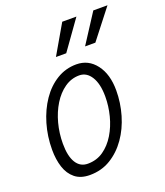

<svg xmlns="http://www.w3.org/2000/svg" viewBox="-137 -828 800 929"><g transform="rotate(-20 263.0 -363.5)"><path d="M35 -169Q35 -238 53.5 -301Q72 -364 105.5 -413Q139 -462 185 -490Q231 -518 286 -518Q348 -518 386.5 -467.5Q425 -417 425 -334Q425 -270 407 -208.5Q389 -147 355 -98.5Q321 -50 273.5 -21Q226 8 166 8Q119 8 90 -15.5Q61 -39 48 -79Q35 -119 35 -169ZM94 -179Q94 -115 115 -81Q136 -47 175 -47Q221 -47 256 -71.5Q291 -96 315.5 -136.5Q340 -177 352.5 -226Q365 -275 365 -324Q365 -389 342 -426Q319 -463 281 -463Q240 -463 205.5 -439Q171 -415 146 -374.5Q121 -334 107.5 -283.5Q94 -233 94 -179ZM206 -585 293 -735H366L259 -585ZM356 -585 453 -735H526L409 -585Z"/></g></svg>

Font: Radio Canada Condensed Light
Style: Italic
Weight: 300
Width: 3
Italic angle: -12°
Designer: Charles Daoud, Etienne Aubert Bonn, Alexandre Saumier Demers, Jacques Le Bailly
Foundry: Radio-Canada
Version: Version 2.104; ttfautohint (v1.8.4.7-5d5b);gftools[0.9.28.de